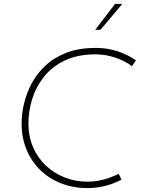

<svg xmlns="http://www.w3.org/2000/svg" viewBox="-20 -954 737 986"><path d="M604 -31Q580 -19 552.5 -9Q525 1 494 6.5Q463 12 429 12Q357 12 295 -12Q233 -36 187.5 -80Q142 -124 116.5 -185Q91 -246 91 -319Q91 -369 103.5 -422.5Q116 -476 143.5 -527Q171 -578 215.5 -619Q260 -660 323.5 -684Q387 -708 472 -708Q532 -708 584.5 -690.5Q637 -673 678 -644L658 -614Q622 -641 574 -657.5Q526 -674 473 -675Q379 -675 313 -643.5Q247 -612 205.5 -559.5Q164 -507 145 -444.5Q126 -382 126 -321Q126 -254 149.5 -199Q173 -144 214.5 -104.5Q256 -65 311.5 -43Q367 -21 429 -21Q460 -21 488.5 -26.5Q517 -32 542.5 -41.5Q568 -51 590 -61ZM608 -934 496 -801H469L571 -934Z"/></svg>

Font: Josefin Sans ExtraLight
Style: Italic
Weight: 250
Italic angle: -7°
Designer: Santiago Orozco
Foundry: Typemade
Version: Version 2.000